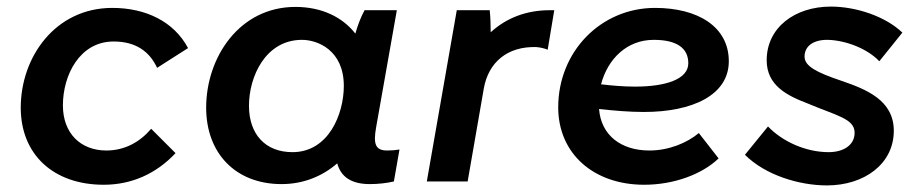

<svg xmlns="http://www.w3.org/2000/svg" viewBox="-20 -551 2788 583"><path d="M295 10C379 10 454 -23 513 -86L439 -160C406 -121 360 -94 303 -94C225 -94 171 -146 171 -231C171 -323 222 -425 325 -425C392 -425 434 -395 457 -345L551 -405C508 -486 422 -527 321 -527C148 -527 43 -378 43 -224C43 -83 141 10 295 10Z M1103 8C1129 8 1154 5 1176 0L1193 -97C1181 -95 1169 -94 1156 -94C1120 -94 1113 -113 1122 -164L1185 -520H1087C1076 -500 1066 -474 1059 -449C1020 -499 957 -530 877 -530C707 -530 606 -377 606 -224C606 -86 695 8 835 8C900 8 958 -15 1004 -55C1015 -14 1047 8 1103 8ZM897 -430C944 -430 1024 -399 1024 -290C1024 -205 978 -89 868 -89C786 -89 736 -143 736 -230C736 -318 786 -430 897 -430Z M1276 0H1400L1449 -282C1463 -362 1521 -411 1609 -408C1621 -407 1634 -404 1643 -400L1663 -520H1649C1579 -520 1518 -497 1470 -453C1470 -476 1469 -501 1467 -520H1367Z M1936 10C2025 10 2111 -21 2162 -70L2102 -147C2066 -117 2011 -94 1952 -94C1865 -94 1805 -141 1799 -220C1845 -215 1891 -211 1935 -211C2084 -211 2193 -263 2193 -365C2193 -470 2099 -527 1969 -527C1805 -527 1675 -395 1675 -225C1675 -85 1782 10 1936 10ZM1805 -295C1826 -374 1885 -430 1965 -430C2035 -430 2070 -405 2070 -359C2070 -310 2001 -288 1908 -288C1874 -288 1839 -291 1805 -295Z M2491 12C2604 12 2694 -53 2694 -154C2694 -247 2610 -280 2534 -306C2460 -331 2423 -350 2423 -379C2423 -412 2451 -431 2495 -430C2550 -428 2614 -403 2650 -365L2720 -452C2669 -501 2580 -531 2503 -531C2393 -531 2308 -467 2308 -368C2308 -292 2369 -261 2432 -237C2519 -200 2575 -191 2575 -148C2575 -110 2541 -89 2496 -89C2427 -89 2356 -121 2312 -167L2242 -81C2304 -19 2407 12 2491 12Z"/></svg>

Font: Fixel Display 20240404 SemiBold
Style: Italic
Weight: 600
Italic angle: -10°
Designer: AlfaBravo + MacPaw
Foundry: Kyrylo Tkachov, Marchela Mozhyna, Serhii Makarenko, Maria Weinstein, Zakhar Kryvoshyya
Version: Version 1.211;Glyphs 3.2 (3225)